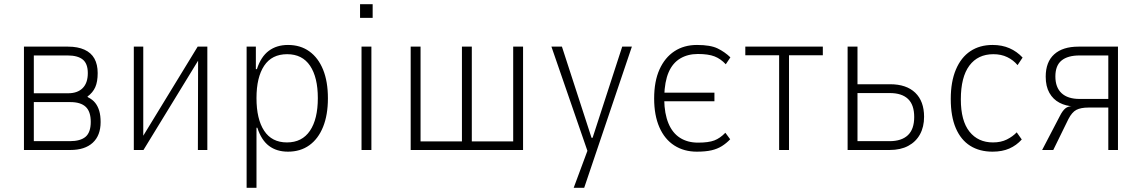

<svg xmlns="http://www.w3.org/2000/svg" viewBox="-20 -714 5437 914"><path d="M94 0V-492H304Q350 -492 382 -477.5Q414 -463 429.5 -435Q445 -407 445 -366Q445 -325 433.5 -299Q422 -273 396 -254L399 -251Q421 -240 433.5 -224Q446 -208 452.5 -186Q459 -164 459 -133Q459 -69 421.5 -34.5Q384 0 315 0ZM141 -42H312Q363 -42 387.5 -63Q412 -84 412 -134Q412 -183 388 -205.5Q364 -228 315 -228H141ZM141 -270H304Q349 -270 373.5 -294.5Q398 -319 398 -366Q398 -411 374 -430.5Q350 -450 302 -450H141Z M617 0V-492H662V-63H659L921 -492H967V0H922L923 -430H926L663 0Z M1154 180V-492H1198V-385H1203Q1222 -444 1259.5 -472Q1297 -500 1351 -500Q1410 -500 1452.5 -469.5Q1495 -439 1518 -382.5Q1541 -326 1541 -246Q1541 -167 1518 -110Q1495 -53 1452.5 -22.5Q1410 8 1351 8Q1297 8 1260.5 -19.5Q1224 -47 1205 -106H1201V180ZM1346 -36Q1418 -36 1455.5 -91.5Q1493 -147 1493 -247Q1493 -346 1456 -401Q1419 -456 1347 -456Q1274 -456 1237.5 -401Q1201 -346 1201 -247Q1201 -147 1237.5 -91.5Q1274 -36 1346 -36Z M1694 -629V-694H1754V-629ZM1701 0V-492H1748V0Z M1935 0V-492H1982V-41H2179V-492H2226V-41H2423V-492H2470V0Z M2711 180 2786 -22V32L2605 -492H2655L2796 -58H2801L2942 -492H2988L2761 180Z M3297 8Q3236 8 3190 -21.5Q3144 -51 3119 -108Q3094 -165 3094 -245Q3094 -327 3119.5 -383.5Q3145 -440 3190.5 -470Q3236 -500 3298 -500Q3362 -500 3396 -483.5Q3430 -467 3457 -441L3435 -408Q3411 -434 3381.5 -445.5Q3352 -457 3302 -457Q3254 -457 3218 -435.5Q3182 -414 3163 -370Q3144 -326 3142 -256L3133 -273H3381V-232H3133L3142 -239Q3143 -173 3162 -127Q3181 -81 3217 -58Q3253 -35 3303 -35Q3353 -35 3380.5 -45.5Q3408 -56 3433 -82L3456 -51Q3438 -32 3416.5 -18.5Q3395 -5 3367 1.5Q3339 8 3297 8Z M3689 0V-451H3528V-492H3897V-451H3736V0Z M4015 0V-492H4062V-313H4217Q4295 -313 4337 -272.5Q4379 -232 4379 -158Q4379 -110 4359.5 -74.5Q4340 -39 4303.5 -19.5Q4267 0 4215 0ZM4062 -42H4214Q4272 -42 4302 -70.5Q4332 -99 4332 -157Q4332 -215 4302.5 -243Q4273 -271 4216 -271H4062Z M4705 8Q4643 8 4598.5 -20Q4554 -48 4530 -104Q4506 -160 4506 -243Q4506 -325 4530.5 -383Q4555 -441 4599.5 -470.5Q4644 -500 4705 -500Q4750 -500 4785.5 -484.5Q4821 -469 4848 -440L4824 -404Q4804 -428 4775 -442Q4746 -456 4709 -456Q4635 -456 4594.5 -401.5Q4554 -347 4554 -241Q4554 -139 4595 -87.5Q4636 -36 4707 -36Q4745 -36 4773 -50Q4801 -64 4820 -84L4844 -50Q4819 -22 4785 -7Q4751 8 4705 8Z M4941 0 5025 -161Q5038 -187 5051.5 -198Q5065 -209 5087 -209H5092L5089 -208Q5054 -209 5023.5 -225Q4993 -241 4975.5 -272Q4958 -303 4958 -349Q4958 -419 4998.5 -455.5Q5039 -492 5114 -492H5302V0H5256V-202H5162Q5125 -202 5104 -191Q5083 -180 5066 -147L4994 0ZM5119 -243H5256V-450H5119Q5063 -450 5033.5 -426Q5004 -402 5004 -350Q5004 -298 5033.5 -270.5Q5063 -243 5119 -243Z"/></svg>

Font: Nunito Sans 7pt Condensed ExtraLight
Style: Regular
Weight: 250
Width: 3
Designer: Vernon Adams
Foundry: Vernon Adams
Version: Version 3.101;gftools[0.9.27]